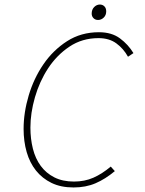

<svg xmlns="http://www.w3.org/2000/svg" viewBox="-20 -814 640 846"><path d="M304 12Q248 12 207 -8Q166 -28 138.5 -62.5Q111 -97 97.5 -144Q84 -191 84 -246Q84 -318 106.5 -393.5Q129 -469 171.5 -531Q214 -593 275.5 -632.5Q337 -672 416 -672Q472 -672 508.5 -645Q545 -618 568 -580L544 -564Q524 -600 492.5 -623Q461 -646 414 -646Q342 -646 286 -608.5Q230 -571 192 -513Q154 -455 134 -385.5Q114 -316 114 -252Q114 -202 125 -158.5Q136 -115 159.5 -83Q183 -51 219.5 -32.5Q256 -14 306 -14Q353 -14 391.5 -31Q430 -48 468 -80L486 -60Q444 -25 401 -6.5Q358 12 304 12ZM412 -726Q400 -726 392 -734Q384 -742 384 -754Q384 -772 395 -783Q406 -794 420 -794Q432 -794 440 -786Q448 -778 448 -764Q448 -747 437 -736.5Q426 -726 412 -726Z"/></svg>

Font: Source Code Pro ExtraLight
Style: Italic
Weight: 200
Italic angle: -11°
Monospace: yes
Designer: Paul D. Hunt, Teo Tuominen
Foundry: Adobe Systems Incorporated
Version: Version 1.050;PS 1.000;hotconv 16.6.51;makeotf.lib2.5.65220